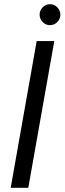

<svg xmlns="http://www.w3.org/2000/svg" viewBox="-20 -896 308 916"><path d="M31 0 155 -700H239L115 0ZM218 -776Q198 -776 183.5 -791Q169 -806 169 -826Q169 -846 183.5 -861Q198 -876 218 -876Q239 -876 253.5 -861Q268 -846 268 -826Q268 -806 253.5 -791Q239 -776 218 -776Z"/></svg>

Font: DM Sans 10pt
Style: Italic
Weight: 400
Italic angle: -10°
Version: Version 4.004;gftools[0.9.30]